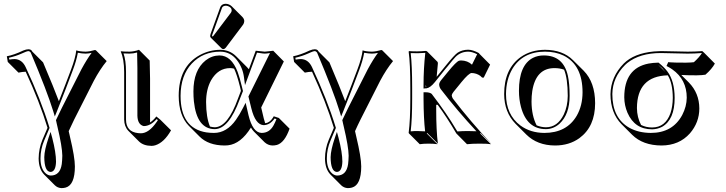

<svg xmlns="http://www.w3.org/2000/svg" viewBox="-20 -702 3835 1014"><path d="M184.1 134.8Q184.6 83 204.1 36.1L231 -26.9Q189.5 -163.6 115.7 -323.2H114.7Q98.1 -322.8 77.6 -318.4L21 -375L16.1 -404.8Q54.7 -412.1 102.5 -435.1Q118.7 -441.9 130.9 -441.9Q140.6 -441.4 145.5 -437Q148.4 -433.6 150.9 -429.2L207.5 -372.6Q266.1 -234.4 291 -167.5Q328.1 -261.7 355 -334Q378.4 -395.5 382.8 -436Q401.4 -429.7 432.1 -429.2Q453.6 -429.7 481.9 -438L486.8 -436L543.5 -379.4Q507.8 -335.9 475.6 -275.4L371.6 -70.3Q356 -39.1 342.8 -9.3Q343.8 -4.4 346.2 5.4Q348.6 15.6 349.6 20.5Q375.5 128.9 375.5 176.8Q375.5 274.9 326.7 288.6Q315.9 291.5 304.7 291.5Q284.2 290.5 269.5 276.4L212.9 219.7Q184.6 190.4 184.1 134.8ZM193.8 134.8Q193.8 189.9 222.7 214.8Q234.9 224.6 248 225.1Q297.4 225.1 306.2 164.6Q308.6 145.5 309.1 120.1Q308.6 73.2 283.2 -33.7Q282.2 -38.6 279.8 -48.3Q277.3 -59.1 276.4 -64L275.4 -67.4L276.9 -70.3Q291 -101.1 306.2 -131.3L410.2 -336.4Q438.5 -388.7 463.9 -422.9Q447.3 -418.9 432.1 -418.9Q415 -418.9 391.1 -423.3Q383.8 -381.8 364.3 -330.6Q330.1 -237.8 280.3 -113.3L269.5 -86.9L261.2 -114.3Q229.5 -218.3 142.1 -424.8Q136.7 -431.6 130.9 -432.1Q121.6 -432.1 93.8 -418.9Q64.9 -405.8 27.3 -397L29.3 -387.2Q45.4 -390.1 58.1 -390.1Q96.2 -388.2 115.2 -348.1Q195.3 -177.7 240.7 -29.8L241.7 -26.4L213.4 40Q193.8 85.9 193.8 134.8ZM236.3 25.9 247.1 -5.4 255.9 26.4Q275.9 104 275.9 151.9Q274.4 204.6 247.1 206.1Q214.4 204.6 213.9 127.9Q214.4 90.8 236.3 25.9Z M635.7 -321.8Q635.3 -391.6 617.7 -429.2L619.6 -431.2Q631.8 -429.2 663.6 -429.2Q689 -429.7 713.9 -439L770.5 -382.3Q770.5 -381.3 772.5 -286.6V-55.2Q789.1 -65.9 805.7 -86.9L826.7 -69.8L883.3 -13.7Q846.7 50.8 799.8 65.4Q789.6 68.4 780.3 68.4Q737.8 67.9 714.4 45.4L657.7 -11.2Q636.2 -34.2 635.7 -70.8ZM645.5 -321.8V-70.8Q645.5 -6.3 709 1Q716.8 2 723.6 2Q766.6 2 808.6 -59.6Q811.5 -64 814 -67.9L807.1 -72.8Q774.4 -36.1 738.8 -36.1Q707 -43.9 705.6 -90.8V-342.8Q705.6 -368.7 704.1 -424.8Q683.6 -418.9 663.6 -418.9Q649.9 -418.9 632.3 -419.9Q645.5 -382.8 645.5 -321.8Z M1171.9 -682.1Q1190.9 -681.2 1204.1 -668.5L1260.7 -611.8Q1270 -601.6 1270 -590.3Q1269.5 -580.1 1264.2 -572.3L1172.4 -450.2Q1166 -442.9 1160.2 -442.4Q1153.8 -442.9 1149.9 -446.8L1093.3 -502.9Q1089.8 -507.3 1089.8 -512.2Q1090.3 -516.6 1091.8 -522L1143.6 -665Q1151.4 -681.6 1171.9 -682.1ZM1359.4 -134.3 1373 -76.7Q1376.5 -63 1380.4 -51.3Q1403.8 -53.2 1420.9 -79.6Q1423.3 -84 1425.8 -87.9L1452.6 -79.1L1509.3 -22.5Q1483.4 51.3 1442.4 63.5Q1430.7 66.4 1418.5 66.4Q1395 65.4 1377.4 49.3L1320.8 -7.3Q1312 -16.6 1305.2 -28.3Q1252 57.6 1184.1 65.4Q1174.8 66.4 1166 66.4Q1080.6 65.9 1033.7 19L977.1 -37.6Q924.3 -91.8 923.8 -195.8Q923.8 -350.1 1035.2 -411.1Q1085.9 -438.5 1143.6 -439Q1193.4 -438.5 1227.1 -404.8L1283.7 -348.1Q1289.6 -342.3 1294.4 -336.4L1330.6 -434.1Q1337.9 -434.1 1354.5 -431.6Q1371.1 -429.2 1378.4 -429.2Q1386.2 -429.2 1402.3 -431.6Q1417 -434.1 1422.9 -434.1L1479 -377.4ZM1252.4 -222.2 1247.6 -243.2Q1231.9 -306.6 1216.3 -339.4Q1205.6 -342.3 1195.3 -342.3Q1131.8 -342.3 1094.7 -277.8Q1068.4 -230 1068.4 -162.6Q1068.8 -81.5 1088.9 -33.7Q1101.6 -30.3 1114.7 -29.8Q1183.1 -31.7 1236.8 -181.2ZM1263.2 -221.2 1246.1 -177.7Q1189 -21.5 1114.7 -20Q1019.5 -20 1003.9 -167Q1001.5 -191.9 1001.5 -219.2Q1001.5 -332 1066.4 -383.3Q1099.1 -408.7 1138.7 -409.2Q1201.7 -409.2 1234.9 -322.3Q1246.1 -292 1257.3 -245.1ZM1292 -192.4 1405.8 -421.9Q1387.2 -418.9 1378.4 -418.9Q1369.6 -418.9 1352.1 -421.9Q1341.8 -423.3 1337.4 -423.8L1273.9 -252.4L1268.6 -293Q1262.2 -344.7 1231 -384.8Q1196.8 -428.7 1143.6 -429.2Q1052.2 -429.2 993.2 -366.7Q934.1 -303.7 933.6 -195.8Q933.6 -24.9 1069.3 -2.9Q1088.9 0 1109.9 0Q1177.2 0 1226.1 -69.3Q1245.1 -96.2 1264.6 -134.3L1277.3 -159.2L1292.5 -93.3Q1314.9 -1 1361.8 0Q1402.8 0 1424.8 -40Q1432.6 -54.2 1439.9 -72.8L1430.2 -76.2Q1406.2 -42 1372.6 -41Q1328.6 -43 1307.1 -130.9ZM1171.9 -671.9Q1157.7 -670.9 1152.8 -661.6L1101.1 -518.6Q1100.1 -515.1 1099.6 -512.2Q1101.6 -510.3 1103 -508.8Q1105.5 -510.7 1107.4 -513.2L1199.7 -635.3Q1203.1 -640.1 1203.6 -647Q1203.6 -662.6 1183.6 -669.9Q1177.2 -671.9 1171.9 -671.9Z M1696.3 134.8Q1696.8 83 1716.3 36.1L1743.2 -26.9Q1701.7 -163.6 1627.9 -323.2H1627Q1610.4 -322.8 1589.8 -318.4L1533.2 -375L1528.3 -404.8Q1566.9 -412.1 1614.7 -435.1Q1630.9 -441.9 1643.1 -441.9Q1652.8 -441.4 1657.7 -437Q1660.6 -433.6 1663.1 -429.2L1719.7 -372.6Q1778.3 -234.4 1803.2 -167.5Q1840.3 -261.7 1867.2 -334Q1890.6 -395.5 1895 -436Q1913.6 -429.7 1944.3 -429.2Q1965.8 -429.7 1994.1 -438L1999 -436L2055.7 -379.4Q2020 -335.9 1987.8 -275.4L1883.8 -70.3Q1868.2 -39.1 1855 -9.3Q1856 -4.4 1858.4 5.4Q1860.8 15.6 1861.8 20.5Q1887.7 128.9 1887.7 176.8Q1887.7 274.9 1838.9 288.6Q1828.1 291.5 1816.9 291.5Q1796.4 290.5 1781.7 276.4L1725.1 219.7Q1696.8 190.4 1696.3 134.8ZM1706.1 134.8Q1706.1 189.9 1734.9 214.8Q1747.1 224.6 1760.3 225.1Q1809.6 225.1 1818.4 164.6Q1820.8 145.5 1821.3 120.1Q1820.8 73.2 1795.4 -33.7Q1794.4 -38.6 1792 -48.3Q1789.6 -59.1 1788.6 -64L1787.6 -67.4L1789.1 -70.3Q1803.2 -101.1 1818.4 -131.3L1922.4 -336.4Q1950.7 -388.7 1976.1 -422.9Q1959.5 -418.9 1944.3 -418.9Q1927.2 -418.9 1903.3 -423.3Q1896 -381.8 1876.5 -330.6Q1842.3 -237.8 1792.5 -113.3L1781.7 -86.9L1773.4 -114.3Q1741.7 -218.3 1654.3 -424.8Q1648.9 -431.6 1643.1 -432.1Q1633.8 -432.1 1606 -418.9Q1577.1 -405.8 1539.6 -397L1541.5 -387.2Q1557.6 -390.1 1570.3 -390.1Q1608.4 -388.2 1627.4 -348.1Q1707.5 -177.7 1752.9 -29.8L1753.9 -26.4L1725.6 40Q1706.1 85.9 1706.1 134.8ZM1748.5 25.9 1759.3 -5.4 1768.1 26.4Q1788.1 104 1788.1 151.9Q1786.6 204.6 1759.3 206.1Q1726.6 204.6 1726.1 127.9Q1726.6 90.8 1748.5 25.9Z M2147 -234.9Q2147 -367.7 2138.2 -429.2L2140.1 -432.1Q2183.1 -428.7 2227.1 -433.1Q2232.9 -432.6 2234.4 -431.6L2291 -375Q2292.5 -372.1 2292.5 -366.2Q2288.1 -323.7 2286.1 -296.4Q2286.1 -296.4 2334.5 -356Q2379.9 -412.1 2397 -423.8Q2420.4 -439 2452.6 -439.5Q2477.1 -439 2508.8 -421.9L2512.2 -417.5L2568.4 -360.8L2534.7 -292H2526.4L2516.6 -301.3Q2496.1 -315.9 2470.7 -316.4Q2456.5 -316.4 2416 -267.1Q2413.1 -263.2 2410.6 -260.3L2375.5 -217.3Q2366.7 -205.6 2365.7 -199.2Q2366.7 -189 2371.6 -181.6Q2465.3 -59.1 2574.7 56.6L2518.1 0L2516.1 2.9L2572.8 59.6Q2557.6 56.6 2512.7 56.6Q2472.7 56.6 2446.3 59.6L2390.1 2.9Q2340.3 -82.5 2291.5 -148.4Q2287.6 -148.4 2283.7 -148.4V-123.5Q2283.7 -14.2 2292.5 56.6L2235.8 0L2233.9 2.9L2290.5 59.6Q2272 56.6 2243.7 56.6Q2214.8 56.6 2196.8 59.6L2140.1 2.9L2138.2 0Q2147 -68.8 2147 -180.2ZM2521.5 -297.4 2522 -296.9Q2522 -296.9 2521.5 -297.4ZM2232.4 -245.6 2227.1 -251V-245.1Q2230.5 -245.1 2232.4 -245.6ZM2156.7 -234.9V-180.2Q2156.7 -72.8 2148.9 -8.3Q2168.5 -10.3 2187 -9.8Q2206.1 -9.8 2225.1 -8.3Q2217.3 -76.2 2216.8 -180.2V-214.8H2227.1Q2250 -214.4 2259.3 -206.5L2260.3 -206.1L2260.7 -205.1Q2340.3 -101.1 2389.6 -17.1Q2392.6 -11.7 2395.5 -7.8Q2423.8 -10.3 2456.1 -9.8Q2474.6 -9.8 2496.1 -8.8Q2395.5 -116.7 2307.1 -231.9Q2299.8 -243.2 2299.3 -255.9Q2299.8 -266.6 2311 -280.3L2346.2 -323.2Q2388.7 -375.5 2404.3 -381.3Q2409.7 -382.8 2414.1 -382.8Q2449.7 -382.3 2472.7 -360.4L2500 -415.5Q2472.7 -429.2 2452.6 -429.2Q2413.6 -429.2 2385.7 -401.4Q2375 -390.1 2342.3 -349.6Q2342.3 -349.6 2331.5 -336.9Q2291.5 -287.6 2276.9 -268.6Q2252.4 -238.3 2231.9 -235.4Q2229.5 -234.9 2227.5 -235.4L2216.8 -234.4V-251Q2216.8 -339.4 2226.1 -422.9Q2190.4 -419.9 2148.9 -421.4Q2156.7 -356.9 2156.7 -234.9Z M2642.6 -205.1Q2642.6 -338.9 2731 -401.4Q2784.7 -438.5 2858.4 -439Q2952.1 -438.5 3006.3 -384.3L3063 -328.1Q3122.6 -267.1 3123 -157.2Q3123 -33.2 3039.6 27.8Q2985.8 66.4 2911.1 66.4Q2817.4 65.9 2759.3 8.3L2702.6 -48.3Q2643.1 -109.4 2642.6 -205.1ZM2908.2 -342.3Q2810.5 -342.3 2791 -221.2Q2787.1 -194.8 2787.1 -165.5Q2787.6 -91.3 2814 -40Q2836.9 -30.3 2863.3 -29.8Q2924.3 -29.8 2957.5 -97.2Q2978 -140.6 2978.5 -195.8Q2978 -288.6 2959 -334Q2936.5 -342.3 2908.2 -342.3ZM2851.6 -409.2Q2955.1 -409.2 2979 -302.2Q2988.3 -260.3 2988.3 -195.8Q2988.3 -98.1 2934.6 -48.3Q2903.3 -20.5 2863.3 -20Q2762.7 -20 2731.4 -137.2Q2720.7 -177.7 2720.7 -222.2Q2720.7 -358.4 2794.9 -396.5Q2820.3 -409.2 2851.6 -409.2ZM2652.3 -205.1Q2652.3 -96.2 2728.5 -39.1Q2781.2 -0.5 2854.5 0Q2972.7 0 3025.9 -90.8Q3056.2 -143.6 3056.6 -213.9Q3056.6 -358.9 2956.1 -408.7Q2913.6 -429.2 2858.4 -429.2Q2740.2 -429.2 2685.5 -337.4Q2652.8 -281.7 2652.3 -205.1Z M3705.6 -307.6Q3689.5 -304.7 3658.7 -304.2Q3606 -304.2 3578.1 -306.2L3618.2 -266.1Q3672.9 -210 3673.3 -129.4Q3673.3 -55.2 3623.5 2.4Q3566.9 65.9 3473.6 66.4Q3375 65.9 3318.4 9.8L3261.7 -46.9Q3204.6 -105.5 3204.1 -204.1Q3205.6 -296.4 3273.9 -366.2Q3328.1 -420.4 3433.6 -430.2Q3452.1 -431.6 3470.2 -432.1Q3493.7 -432.1 3540.8 -430.7Q3587.9 -429.2 3611.8 -429.2Q3650.9 -429.2 3689 -432.1L3699.2 -422.9L3755.4 -366.2Q3739.7 -337.4 3705.6 -307.6ZM3423.8 -28.8Q3494.1 -28.8 3521 -104.5Q3532.7 -139.6 3533.2 -185.1Q3532.7 -262.7 3506.8 -304.2Q3344.7 -299.8 3343.8 -131.3Q3344.2 -82.5 3365.7 -42Q3392.1 -28.8 3423.8 -28.8ZM3494.6 -321.3Q3485.8 -332.5 3477.1 -341.8Q3466.8 -351.6 3455.1 -360.8ZM3423.8 -19Q3332 -19 3293.9 -106.4Q3277.3 -145.5 3276.9 -188Q3276.9 -341.3 3404.8 -366.2Q3428.7 -370.6 3455.1 -371.1H3458.5L3460.9 -368.7Q3487.8 -346.7 3504.9 -324.2Q3542.5 -273.9 3543 -185.1Q3543 -69.8 3476.6 -32.2Q3452.1 -19.5 3423.8 -19ZM3644.5 -373.5Q3673.3 -399.4 3687 -421.9Q3647.5 -418.9 3611.8 -418.9Q3587.9 -418.9 3540.5 -420.4Q3493.7 -421.9 3470.2 -421.9Q3358.4 -421.9 3292 -368.7Q3285.6 -363.3 3281.2 -358.9Q3215.3 -293 3213.9 -206.1Q3213.9 -204.6 3213.9 -204.1Q3213.9 -78.1 3304.2 -26.9Q3352.1 -0.5 3417 0Q3532.2 0 3583 -94.7Q3606.4 -139.6 3606.9 -186Q3606.9 -281.7 3530.8 -335.4Q3519.5 -343.3 3508.3 -349.1L3500 -353.5L3509.3 -374L3516.6 -373Q3533.7 -371.1 3602.1 -371.1Q3631.3 -371.6 3644.5 -373.5Z"/></svg>

Font: Linux Biolinum Shadow O
Style: Regular
Weight: 400
Designer: Philipp H. Poll
Foundry: Philipp H. Poll
Version: Version 1.0.4